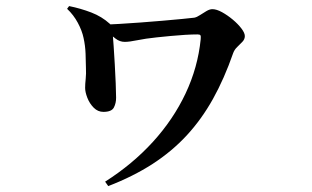

<svg xmlns="http://www.w3.org/2000/svg" viewBox="-20 -559 1040 641"><path d="M210.7 -538.7Q249.5 -530.8 284.8 -517.3Q320 -503.7 346.2 -479.9Q355.6 -471.7 355.7 -462.8Q355.9 -453.9 356.1 -448.3Q357.6 -433.8 359.4 -405.4Q361.1 -377.1 363.2 -344.1Q365.2 -311.1 366.3 -281Q367.3 -250.9 367.6 -233.3Q367.8 -215.1 360.3 -200.3Q352.8 -185.5 325.1 -185.5Q306.8 -185.5 292.9 -199.4Q279 -213.4 271.6 -232.5Q264.2 -251.6 264.2 -265.7Q264.2 -278.2 266.1 -295.7Q267.9 -313.2 266.9 -332.2Q266.7 -352.1 265.7 -379.4Q264.7 -406.6 259 -432.2Q254 -456.3 239.9 -482.7Q225.9 -509 204 -529.6ZM325.5 -476.5Q345.1 -477.2 377.5 -479.1Q409.8 -480.9 448.1 -483.8Q486.5 -486.7 523.1 -489.8Q559.8 -492.9 588 -495.7Q616.3 -498.5 628.9 -500Q637.3 -501.7 647.8 -508.7Q658.3 -515.6 669.2 -522Q680.1 -528.4 689 -528.4Q702.9 -528.4 721.3 -518.3Q739.7 -508.1 757.2 -493.5Q774.6 -478.9 786 -463.9Q797.4 -448.9 797.4 -438.6Q797.4 -427.9 789.1 -419.3Q780.9 -410.6 771.8 -402Q762.7 -393.3 758.5 -381.9Q729 -297 691.1 -228.9Q653.1 -160.8 603.5 -107.1Q553.8 -53.4 489.1 -11.5Q424.3 30.3 341.4 62.3L330.9 47.5Q422.3 -10.6 490.5 -85.4Q558.6 -160.2 599.6 -247.1Q640.6 -334.1 650 -427.8Q651 -437.9 649.2 -441Q647.5 -444.1 639.6 -444.1Q621.6 -444.1 598.1 -442.7Q574.5 -441.3 549.9 -438.9Q525.3 -436.5 502.8 -434.2Q464.9 -430.2 438.4 -424.7Q411.9 -419.2 396.4 -419.2Q379.8 -419.2 365.8 -430.1Q351.9 -441 324.7 -462.7Z"/></svg>

Font: Noto Serif JP
Style: Regular
Weight: 200
Designer: Ryoko NISHIZUKA 西塚涼子 (kana & ideographs); Frank Grießhammer (Latin, Greek & Cyrillic); Wenlong ZHANG 张文龙 (bopomofo); San
Foundry: Adobe
Version: Version 2.001;hotconv 1.1.0;makeotfexe 2.6.0